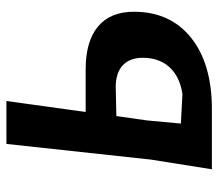

<svg xmlns="http://www.w3.org/2000/svg" viewBox="-62 -628 696 613"><g transform="rotate(-90 286.5 -322.0)"><path d="M52 6 83 -189 133 -650H270L235 -397H371Q461 -397 508 -357.5Q555 -318 555 -243Q555 -127 472 -60.5Q389 6 244 6ZM208 -201 198 -93 293 -88Q349 -97 378.5 -130Q408 -163 408 -215Q408 -256 384 -278.5Q360 -301 314 -301L222 -299Z"/></g></svg>

Font: Alegreya Sans
Style: Bold Italic
Weight: 700
Italic angle: -7°
Designer: Juan Pablo del Peral
Foundry: Huerta Tipografica
Version: Version 2.007